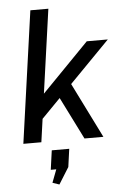

<svg xmlns="http://www.w3.org/2000/svg" viewBox="-63 -784 693 1073"><g transform="rotate(-5 283.0 -248.0)"><path d="M89 -172 448 -540H566L135 -100ZM149 -740H250L146 0H45ZM251 -274 332 -326 494 0H388ZM298 50 284 151 226 244 188 231 238 100 271 158H185L200 50Z"/></g></svg>

Font: Pathway Extreme 28pt Medium
Style: Italic
Weight: 500
Italic angle: -8°
Designer: Eduardo Rodriguez Tunni
Foundry: Eduardo Rodriguez Tunni
Version: Version 1.001;gftools[0.9.26]